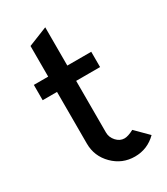

<svg xmlns="http://www.w3.org/2000/svg" viewBox="-178 -779 754 869"><g transform="rotate(-30 199.0 -345.0)"><path d="M314 -101 378 -37Q331 10 265 10Q199 10 152 -37Q105 -84 105 -150V-420H30V-500H105V-660L205 -700V-500H330V-420H205V-150Q205 -125 223 -105Q241 -85 265 -85Q284 -85 314 -101Z"/></g></svg>

Font: Laverick
Style: Regular
Weight: 400
Designer: Daniel Pimley
Foundry: Daniel Pimley
Version: Version 1.000;PS 001.001;hotconv 1.0.56